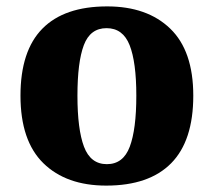

<svg xmlns="http://www.w3.org/2000/svg" viewBox="-20 -570 668 600"><path d="M312 10Q187 10 115.5 -60Q44 -130 44 -271Q44 -411 112.5 -480.5Q181 -550 315 -550Q440 -550 512 -480.5Q584 -411 584 -271Q584 -130 515 -60Q446 10 312 10ZM314 -57Q365 -57 385.5 -111.5Q406 -166 406 -271Q406 -376 385 -429Q364 -482 313 -482Q262 -482 242 -429Q222 -376 222 -271Q222 -166 242.5 -111.5Q263 -57 314 -57Z"/></svg>

Font: Noto Serif Devanagari ExtraBold
Style: Regular
Weight: 800
Designer: Universal Thirst, Indian Type Foundry and the Monotype Design Team
Foundry: Monotype Imaging Inc.
Version: Version 2.004; ttfautohint (v1.8.4.7-5d5b)